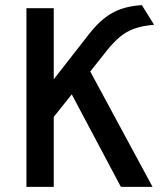

<svg xmlns="http://www.w3.org/2000/svg" viewBox="-20 -732 656 752"><path d="M83.5 0V-700H190.5V-421.5L328 -597.5Q357.5 -635.5 387.8 -659.8Q418 -684 453.5 -696.5Q489 -709 535.5 -712L583.5 -635Q537.5 -631 506.2 -619.8Q475 -608.5 450.5 -588.2Q426 -568 400.5 -536.5L333.5 -452L577.5 0H453.5L261 -362.5L190.5 -274V0Z"/></svg>

Font: Overpass Mono Light SemiBold
Style: Regular
Weight: 600
Monospace: yes
Version: Version 4.000